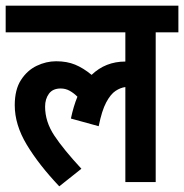

<svg xmlns="http://www.w3.org/2000/svg" viewBox="-20 -642 649 677"><path d="M0 -528V-622H609V-528H529V0H422V-335Q405 -333 387.5 -321.5Q370 -310 354.5 -281Q339 -252 328 -197L230 -224Q239 -267 253 -301Q240 -314 225.5 -322Q211 -330 194 -330Q166 -330 152.5 -311.5Q139 -293 139 -266Q139 -213 171.5 -164Q204 -115 267 -47L189 15Q117 -61 74.5 -131.5Q32 -202 32 -271Q32 -326 54 -360Q76 -394 109.5 -410Q143 -426 178 -426Q216 -426 245 -414Q274 -402 303 -378Q352 -425 422 -425V-528Z"/></svg>

Font: Noto Sans Condensed SemiBold
Style: Regular
Weight: 600
Width: 3
Designer: Monotype Design Team
Foundry: Monotype Imaging Inc.
Version: Version 2.013; ttfautohint (v1.8.4.7-5d5b)